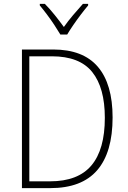

<svg xmlns="http://www.w3.org/2000/svg" viewBox="-20 -969 659 989"><path d="M560 -364Q560 -184 480.5 -92Q401 0 239 0H93V-714H254Q408 -714 484 -625Q560 -536 560 -364ZM520 -362Q520 -517 455 -598Q390 -679 247 -679H131V-35H238Q382 -35 451 -117Q520 -199 520 -362ZM291 -791Q278 -813 259.5 -841Q241 -869 221 -895.5Q201 -922 185 -941V-949H211Q236 -924 262 -891.5Q288 -859 309 -830Q330 -860 355.5 -890Q381 -920 407 -949H434V-941Q417 -921 396.5 -894Q376 -867 357.5 -840Q339 -813 326 -791Z"/></svg>

Font: Noto Sans Gujarati SemiCondensed ExtraLight
Style: Regular
Weight: 200
Width: 4
Designer: Jelle Bosma - Monotype Design Team, Universal Thirst
Foundry: Monotype Imaging Inc.
Version: Version 2.106; ttfautohint (v1.8.4.7-5d5b)